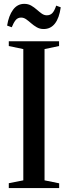

<svg xmlns="http://www.w3.org/2000/svg" viewBox="-20 -952 344 972"><path d="M98 -39V-703.5L24.5 -719V-743H279V-719L205.5 -703.5V-39L279.5 -24V0H24.5V-24.5ZM201 -805Q181.5 -805 166 -814Q150.5 -823 137.8 -834.2Q125 -845.5 112.8 -854.2Q100.5 -863 87 -863Q69.5 -863 59 -849.8Q48.5 -836.5 39.5 -814L16 -822.5Q24 -872.5 46 -902.5Q68 -932.5 103 -932.5Q122.5 -932.5 137.8 -923.8Q153 -915 166 -903.5Q179 -892 191.2 -883.2Q203.5 -874.5 217 -874.5Q234 -874.5 244.8 -885.5Q255.5 -896.5 264.5 -923.5L287.5 -915Q280 -861 258.2 -833Q236.5 -805 201 -805Z"/></svg>

Font: Merriweather 120pt
Style: Regular
Weight: 400
Version: Version 2.100